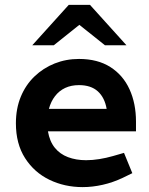

<svg xmlns="http://www.w3.org/2000/svg" viewBox="-20 -757 611 785"><path d="M318 8Q244 8 182 -22Q120 -52 82.5 -110.5Q45 -169 45 -253Q45 -313 65 -361.5Q85 -410 121 -444.5Q157 -479 203.5 -497.5Q250 -516 303 -516Q379 -516 431 -483Q483 -450 509.5 -392Q536 -334 536 -260V-220H176Q183 -179 204 -153Q225 -127 258 -114.5Q291 -102 332 -102Q358 -102 386 -106.5Q414 -111 442 -119L487 -132L521 -49L482 -30Q442 -11 400 -1.5Q358 8 318 8ZM180 -312H416Q408 -358 380 -383.5Q352 -409 303 -409Q271 -409 246.5 -397.5Q222 -386 205 -364Q188 -342 180 -312ZM409 -572 285 -671 261 -737H348L497 -572ZM112 -572 261 -737H348L324 -671L200 -572Z"/></svg>

Font: REM Medium Medium
Style: Regular
Weight: 500
Version: Version 1.005;gftools[0.9.28]